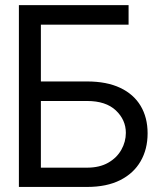

<svg xmlns="http://www.w3.org/2000/svg" viewBox="-20 -739 636 759"><path d="M54.7 0V-718.8H488.3V-641.6H141.6V-417H324.2Q401.9 -417 455.1 -391.8Q508.3 -366.7 535.9 -320.6Q563.5 -274.4 563.5 -211.9Q563.5 -149.4 535.9 -101.6Q508.3 -53.7 455.1 -26.9Q401.9 0 324.2 0ZM141.6 -76.2H324.2Q373.5 -76.2 407.7 -95.7Q441.9 -115.2 459.7 -147Q477.5 -178.7 477.5 -213.9Q477.5 -265.1 438 -302.5Q398.4 -339.8 324.2 -339.8H141.6Z"/></svg>

Font: Inter Display V
Style: Regular
Weight: 400
Designer: Rasmus Andersson
Foundry: rsms
Version: Version 3.015;git-src